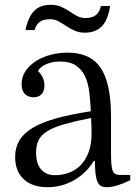

<svg xmlns="http://www.w3.org/2000/svg" viewBox="-20 -769 572 799"><path d="M43 -116Q43 -57 78.5 -23.5Q114 10 178 10Q237 10 288 -19Q339 -48 370 -99H375Q375 -67 377.5 -46.5Q380 -26 385.5 -13Q391 0 400.5 5Q410 10 424 10Q444 10 468.5 2.5Q493 -5 522 -19V-41H478Q455 -41 448.5 -59.5Q442 -78 442 -128V-281Q442 -356 430.5 -407.5Q419 -459 396 -490.5Q373 -522 339 -536Q305 -550 261 -550Q227 -550 193 -541.5Q159 -533 131.5 -516Q104 -499 87 -474.5Q70 -450 70 -419Q70 -390 84.5 -377Q99 -364 119 -364Q129 -364 137.5 -367Q146 -370 152 -376Q158 -382 161.5 -391.5Q165 -401 165 -413Q165 -421 163.5 -429Q162 -437 158.5 -445Q155 -453 150 -460Q145 -467 138 -473Q146 -490 171.5 -501.5Q197 -513 229 -513Q273 -513 298 -495Q323 -477 335.5 -448Q348 -419 352 -382Q356 -345 358 -306Q272 -293 212 -276Q152 -259 114.5 -236Q77 -213 60 -183.5Q43 -154 43 -116ZM209 -40Q188 -40 173.5 -47Q159 -54 149 -66.5Q139 -79 134.5 -96.5Q130 -114 130 -135Q130 -165 141 -186.5Q152 -208 178.5 -224Q205 -240 249 -252.5Q293 -265 359 -278Q360 -262 360.5 -247Q361 -232 361 -213Q361 -168 348.5 -135Q336 -102 315 -81Q294 -60 266.5 -50Q239 -40 209 -40ZM86 -644H124Q129 -664 143.5 -676.5Q158 -689 189 -689Q208 -689 224 -680Q240 -671 256 -660.5Q272 -650 290.5 -641.5Q309 -633 333 -633Q378 -633 404 -660Q430 -687 438 -744H400Q395 -720 380 -707Q365 -694 335 -694Q316 -694 300.5 -702.5Q285 -711 269.5 -721.5Q254 -732 235 -740.5Q216 -749 191 -749Q146 -749 121.5 -723Q97 -697 86 -644Z"/></svg>

Font: GradeGX
Style: Regular
Weight: 100
Width: 1
Designer: Adam Twardoch
Foundry: Adam Twardoch
Version: Version 2.002; DEVELOPMENT